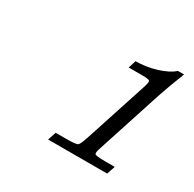

<svg xmlns="http://www.w3.org/2000/svg" viewBox="-89 -671 533 528"><g transform="rotate(30 177.5 -407.0)"><path d="M308.6 -236.3H121.1L129.9 -262.7H162.1Q194.3 -262.7 199.5 -266.6Q204.6 -270.5 212.9 -295.9L276.4 -490.7Q283.2 -511.2 280.8 -514.9Q278.3 -518.6 258.3 -518.6H213.9L221.7 -543Q254.4 -543 286.9 -553Q319.3 -563 335.9 -578.1H355.5Q336.4 -529.8 324.7 -495.1L255.4 -281.7Q252 -271 254.2 -266.8Q256.3 -262.7 288.6 -262.7H317.4Z"/></g></svg>

Font: RIT Rachana
Style: Italic
Weight: 400
Designer: Hussain KH
Version: 1.5.2